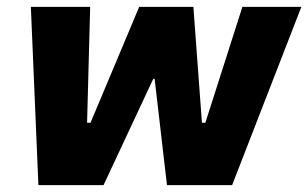

<svg xmlns="http://www.w3.org/2000/svg" viewBox="-20 -540 899 560"><path d="M92 0H282L427 -310H431L467 0H657L859 -520H687L579 -182H569L544 -520H386L244 -182H234L243 -520H70Z"/></svg>

Font: Fixel Display ExtraBold
Style: Italic
Weight: 800
Italic angle: -10°
Designer: AlfaBravo + MacPaw
Foundry: Kyrylo Tkachov, Marchela Mozhyna, Serhii Makarenko, Maria Weinstein, Zakhar Kryvoshyya
Version: Version 1.210;Glyphs 3.2 (3217)